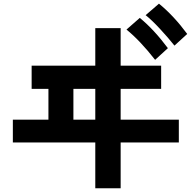

<svg xmlns="http://www.w3.org/2000/svg" viewBox="-20 -963 1040 1028"><path d="M48.8 -200.2V-322.3H239.3V-487.3H149.4V-611.3H490.2V-812.5H626V-611.3H842.8V-487.3H626V-322.3H937.5V-200.2H626V44.9H490.2V-200.2ZM373 -322.3H490.2V-487.3H373ZM759.8 -881.8 831.1 -943.4Q910.2 -878.9 982.4 -781.2L914.1 -718.8Q880.9 -760.7 836.9 -808.1Q793 -855.5 759.8 -881.8ZM657.2 -804.7 728.5 -867.2Q804.7 -804.7 878.9 -705.1L810.5 -642.6Q729.5 -746.1 657.2 -804.7Z"/></svg>

Font: Gothic A1 ExtraBold
Style: Regular
Weight: 800
Designer: HanYang I&C Co.,Ltd.
Foundry: HanYang I&C Co.,Ltd.
Version: Version 2.50